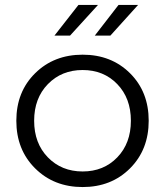

<svg xmlns="http://www.w3.org/2000/svg" viewBox="-20 -751 667 776"><path d="M505.5 -70.5Q430 5 314 5Q198 5 122 -70.5Q46 -146 46 -263Q46 -380 122 -455Q198 -530 314 -530Q430 -530 505.5 -455Q581 -380 581 -263Q581 -146 505.5 -70.5ZM173.5 -411Q118 -354 118 -263Q118 -172 173.5 -115Q229 -58 314 -58Q399 -58 454 -115Q509 -172 509 -263Q509 -354 454 -411Q399 -468 314 -468Q229 -468 173.5 -411ZM200 -607 297 -731H376L263 -607ZM363 -607 459 -731H538L426 -607Z"/></svg>

Font: Belfius21
Style: Regular
Weight: 400
Designer: Montserrat's base design by Julieta Ulanovsky, modified by Coast SPRL for Belfius Bank NV.
Foundry: Montserrat's base design by Julieta Ulanovsky, modified by Coast SPRL for Belfius Bank NV.
Version: Version 2.000;FEAKit 1.0